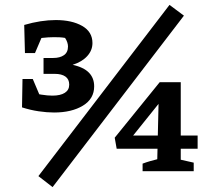

<svg xmlns="http://www.w3.org/2000/svg" viewBox="-20 -700 858 785"><path d="M70 -261 91 -324Q124 -317 149.5 -313Q175 -309 194 -309Q227 -309 245 -320.5Q263 -332 263 -354Q263 -376 247.5 -387Q232 -398 204 -398H158V-463H198Q225 -463 241.5 -474.5Q258 -486 258 -510Q258 -518 255 -527Q252 -536 246 -545Q235 -547 224 -547.5Q213 -548 201 -548Q178 -548 152 -545Q126 -542 100 -535L79 -598Q113 -608 145.5 -613Q178 -618 208 -618Q274 -618 316 -594Q358 -570 358 -524Q358 -494 336.5 -470.5Q315 -447 277 -435Q322 -425 343.5 -403Q365 -381 365 -347Q365 -296 319 -268Q273 -240 201 -240Q172 -240 138 -245Q104 -250 70 -261ZM72 -377H114L164 -259L70 -261ZM82 -483 79 -598 173 -600 123 -483ZM195 65 137 20 673 -680 732 -636ZM563 0V-31Q579 -37 593 -41Q607 -45 623 -49L629 -309L648 -300L498 -113L484 -146H788V-92H457L449 -137L633 -364H719V-47L772 -35V0Z"/></svg>

Font: Piazzolla Thin ExtraBold
Style: Regular
Weight: 800
Version: Version 2.005